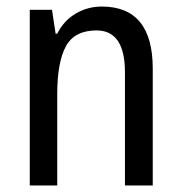

<svg xmlns="http://www.w3.org/2000/svg" viewBox="-20 -567 555 587"><path d="M155 -464H150L139 -537H71V0H155V-279Q155 -377 181.5 -425.5Q208 -474 275 -474Q362 -474 362 -346V0H447V-357Q447 -547 291 -547Q248 -547 211.5 -525.5Q175 -504 155 -464Z"/></svg>

Font: Noto Sans Display SemiCondensed
Style: Regular
Weight: 400
Width: 4
Designer: Monotype Design team
Foundry: Monotype Imaging Inc.
Version: 1.000